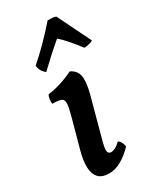

<svg xmlns="http://www.w3.org/2000/svg" viewBox="-185 -773 704 845"><g transform="rotate(-30 167.5 -350.5)"><path d="M110 9Q73 9 55.5 -10Q38 -29 37 -62.5Q36 -96 48 -141L85 -276Q99 -325 101 -347.5Q103 -370 89.5 -376Q76 -382 44 -382Q43 -394 44.5 -405.5Q46 -417 51 -426Q70 -428 95 -434.5Q120 -441 143 -450Q166 -459 182 -467Q211 -454 218 -425Q225 -396 210 -337L158 -145Q144 -96 146.5 -82Q149 -68 163 -68Q172 -68 184.5 -74Q197 -80 211 -94Q220 -89 225 -79Q230 -69 232 -57Q202 -26 171 -8.5Q140 9 110 9ZM91 -516Q79 -526 72.5 -537.5Q66 -549 65 -564Q100 -594 138 -632.5Q176 -671 210 -710Q224 -710 234.5 -709.5Q245 -709 252 -705Q270 -668 291 -625.5Q312 -583 335 -536Q328 -531 314 -528Q300 -525 290 -525Q270 -551 248.5 -576.5Q227 -602 206 -620Q174 -593 145 -566.5Q116 -540 91 -516Z"/></g></svg>

Font: Vollkorn Medium
Style: Italic
Weight: 500
Italic angle: -11°
Designer: Friedrich Althausen
Foundry: Friedrich Althausen
Version: Version 5.000